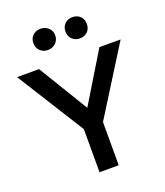

<svg xmlns="http://www.w3.org/2000/svg" viewBox="-168 -1037 988 1148"><g transform="rotate(-20 325.5 -463.5)"><path d="M387 -275 655 -703H520L328 -387L136 -703H-4L265 -274V0H387ZM157 -860Q157 -830 176.5 -811Q196 -792 226 -792Q255 -792 275.5 -811Q296 -830 296 -860Q296 -889 275.5 -908Q255 -927 226 -927Q196 -927 176.5 -908.5Q157 -890 157 -860ZM361 -860Q361 -830 380 -811Q399 -792 428 -792Q459 -792 478 -810.5Q497 -829 497 -860Q497 -890 478 -908.5Q459 -927 428 -927Q399 -927 380 -908Q361 -889 361 -860Z"/></g></svg>

Font: Geom Medium
Style: Bold
Weight: 500
Version: Version 1.102